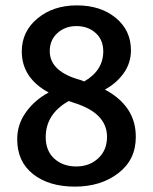

<svg xmlns="http://www.w3.org/2000/svg" viewBox="-20 -681 570 714"><path d="M44 -163Q44 -219 77 -264.5Q110 -310 161 -337Q61 -391 61 -490Q61 -564 119.5 -612.5Q178 -661 266 -661Q354 -661 410.5 -614.5Q467 -568 467 -494Q467 -447 440 -409Q413 -371 370 -348Q486 -286 485 -171Q485 -87 420 -37Q355 13 258.5 13Q162 13 103 -33.5Q44 -80 44 -163ZM237 -305H235Q150 -257 150 -171Q150 -120 182 -91Q214 -62 263.5 -62Q313 -62 345.5 -92.5Q378 -123 378 -172Q378 -261 254 -299ZM165 -491Q165 -414 281 -383L293 -378Q364 -419 364 -490Q364 -533 335.5 -558.5Q307 -584 264.5 -584Q222 -584 193.5 -558Q165 -532 165 -491Z"/></svg>

Font: Signika
Style: Regular
Weight: 400
Designer: Anna Giedrys
Foundry: Anna Giedrys
Version: Version 1.001